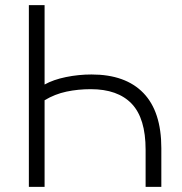

<svg xmlns="http://www.w3.org/2000/svg" viewBox="-20 -725 706 745"><path d="M92 0V-705H153V-397Q187 -416 236 -426Q285 -436 335 -436Q467 -436 536.5 -364Q606 -292 606 -150V0H545V-144Q545 -266 491 -322.5Q437 -379 332 -379Q283 -379 238 -369.5Q193 -360 153 -336V0Z"/></svg>

Font: Nunito Sans 12pt Light
Style: Regular
Weight: 300
Designer: Vernon Adams
Foundry: Vernon Adams
Version: Version 3.101;gftools[0.9.27]